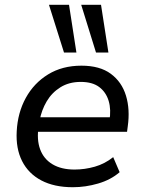

<svg xmlns="http://www.w3.org/2000/svg" viewBox="-20 -775 603 804"><path d="M285 9Q207 9 153 -19.5Q99 -48 72.5 -100.5Q46 -153 50 -225Q54 -303 88 -365Q122 -427 181.5 -463.5Q241 -500 321 -500Q398 -500 444 -466Q490 -432 507.5 -374.5Q525 -317 515 -246L512 -223H122L131 -284H458L438 -268Q446 -316 435 -352.5Q424 -389 395.5 -410.5Q367 -432 318 -432Q269 -432 233 -409.5Q197 -387 175.5 -350.5Q154 -314 146 -271L142 -247Q133 -191 148 -150Q163 -109 200 -87Q237 -65 292 -65Q335 -65 377 -77Q419 -89 454 -117L481 -54Q444 -22 391 -6.5Q338 9 285 9ZM382 -555 320 -755H403L434 -555ZM248 -555 185 -755H269L300 -555Z"/></svg>

Font: Nunito Sans 10pt Medium
Style: Italic
Weight: 500
Italic angle: -9°
Designer: Vernon Adams
Foundry: Vernon Adams
Version: Version 3.101;gftools[0.9.27]